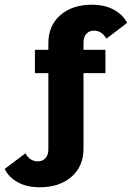

<svg xmlns="http://www.w3.org/2000/svg" viewBox="-61 -613 560 814"><path d="M107 181Q54 181 15 160Q-24 139 -41 103L47 37Q55 53 68.5 62Q82 71 99 71Q120 71 132 57.5Q144 44 144 21V-303H87V-402H144V-430Q144 -504 194.5 -548.5Q245 -593 329 -593Q383 -593 421.5 -572Q460 -551 478 -516L390 -449Q381 -465 368 -474Q355 -483 337 -483Q317 -483 305 -469.5Q293 -456 293 -433V-402H386V-303H293V18Q293 92 242 136.5Q191 181 107 181Z"/></svg>

Font: Rokkitt ExtraBold
Style: Regular
Weight: 800
Version: Version 3.103